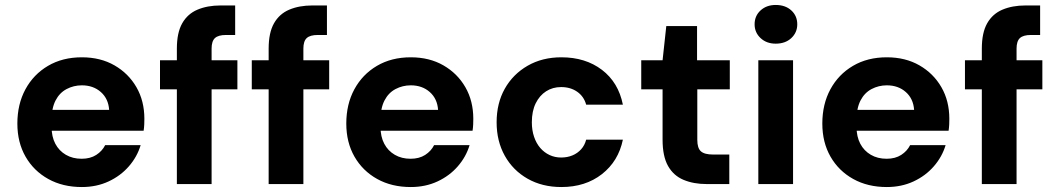

<svg xmlns="http://www.w3.org/2000/svg" viewBox="-20 -742 4261 774"><path d="M310 12Q233 12 174.5 -20.5Q116 -53 83 -110.5Q50 -168 50 -244Q50 -322 82.5 -382Q115 -442 173.5 -476.5Q232 -511 310 -511Q385 -511 441.5 -478.5Q498 -446 530 -390.5Q562 -335 562 -263Q562 -253 561.5 -240.5Q561 -228 559 -215H149V-299H420Q417 -344 386.5 -371Q356 -398 310 -398Q277 -398 248.5 -383Q220 -368 204 -337Q188 -306 188 -259V-230Q188 -191 203 -162.5Q218 -134 245.5 -118Q273 -102 309 -102Q344 -102 368 -117.5Q392 -133 404 -157H547Q533 -110 499.5 -71.5Q466 -33 417.5 -10.5Q369 12 310 12Z M693 0V-546Q693 -610 714.5 -648Q736 -686 776 -703Q816 -720 869 -720H928V-601H891Q860 -601 846.5 -588.5Q833 -576 833 -546V0ZM625 -382V-499H937V-382Z M1063 0V-546Q1063 -610 1084.5 -648Q1106 -686 1146 -703Q1186 -720 1239 -720H1298V-601H1261Q1230 -601 1216.5 -588.5Q1203 -576 1203 -546V0ZM995 -382V-499H1307V-382Z M1636 12Q1559 12 1500.5 -20.5Q1442 -53 1409 -110.5Q1376 -168 1376 -244Q1376 -322 1408.5 -382Q1441 -442 1499.5 -476.5Q1558 -511 1636 -511Q1711 -511 1767.5 -478.5Q1824 -446 1856 -390.5Q1888 -335 1888 -263Q1888 -253 1887.5 -240.5Q1887 -228 1885 -215H1475V-299H1746Q1743 -344 1712.5 -371Q1682 -398 1636 -398Q1603 -398 1574.5 -383Q1546 -368 1530 -337Q1514 -306 1514 -259V-230Q1514 -191 1529 -162.5Q1544 -134 1571.5 -118Q1599 -102 1635 -102Q1670 -102 1694 -117.5Q1718 -133 1730 -157H1873Q1859 -110 1825.5 -71.5Q1792 -33 1743.5 -10.5Q1695 12 1636 12Z M2243 12Q2166 12 2107 -21.5Q2048 -55 2015 -114Q1982 -173 1982 -249Q1982 -326 2015 -384.5Q2048 -443 2107 -477Q2166 -511 2243 -511Q2340 -511 2406.5 -460.5Q2473 -410 2491 -320H2343Q2334 -353 2307 -372Q2280 -391 2242 -391Q2208 -391 2181.5 -374Q2155 -357 2139.5 -325.5Q2124 -294 2124 -249Q2124 -217 2133 -190.5Q2142 -164 2158 -145.5Q2174 -127 2195.5 -117Q2217 -107 2242 -107Q2267 -107 2287.5 -115.5Q2308 -124 2322.5 -140Q2337 -156 2343 -179H2491Q2473 -92 2406.5 -40Q2340 12 2243 12Z M2829 0Q2776 0 2735.5 -17Q2695 -34 2673 -73Q2651 -112 2651 -179V-382H2565V-499H2651L2666 -637H2790V-499H2922V-382H2791V-178Q2791 -145 2805.5 -132Q2820 -119 2855 -119H2920V0Z M3037 0V-499H3177V0ZM3107 -566Q3070 -566 3046 -588.5Q3022 -611 3022 -644Q3022 -678 3046 -700Q3070 -722 3107 -722Q3146 -722 3170 -700Q3194 -678 3194 -644Q3194 -611 3170 -588.5Q3146 -566 3107 -566Z M3555 12Q3478 12 3419.5 -20.5Q3361 -53 3328 -110.5Q3295 -168 3295 -244Q3295 -322 3327.5 -382Q3360 -442 3418.5 -476.5Q3477 -511 3555 -511Q3630 -511 3686.5 -478.5Q3743 -446 3775 -390.5Q3807 -335 3807 -263Q3807 -253 3806.5 -240.5Q3806 -228 3804 -215H3394V-299H3665Q3662 -344 3631.5 -371Q3601 -398 3555 -398Q3522 -398 3493.5 -383Q3465 -368 3449 -337Q3433 -306 3433 -259V-230Q3433 -191 3448 -162.5Q3463 -134 3490.5 -118Q3518 -102 3554 -102Q3589 -102 3613 -117.5Q3637 -133 3649 -157H3792Q3778 -110 3744.5 -71.5Q3711 -33 3662.5 -10.5Q3614 12 3555 12Z M3938 0V-546Q3938 -610 3959.5 -648Q3981 -686 4021 -703Q4061 -720 4114 -720H4173V-601H4136Q4105 -601 4091.5 -588.5Q4078 -576 4078 -546V0ZM3870 -382V-499H4182V-382Z"/></svg>

Font: DM Sans 20pt ExtraBold
Style: Regular
Weight: 800
Version: Version 4.004;gftools[0.9.30]